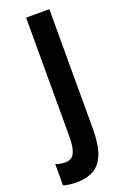

<svg xmlns="http://www.w3.org/2000/svg" viewBox="-226 -767 674 1032"><g transform="rotate(-20 111.0 -251.5)"><path d="M23 211Q3 211 -16 208.5Q-35 206 -52 201V79Q-40 84 -26 86.5Q-12 89 3 89Q23 89 38 79.5Q53 70 61.5 42Q70 14 70 -42V-714H203V-32Q203 61 182 114Q161 167 121 189Q81 211 23 211Z"/></g></svg>

Font: Noto Sans Sinhala ExtraCondensed
Style: Bold
Weight: 700
Width: 2
Designer: Jelle Bosma - Monotype Design Team
Foundry: Monotype Imaging Inc.
Version: Version 2.006; ttfautohint (v1.8.4.7-5d5b)